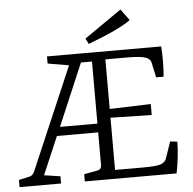

<svg xmlns="http://www.w3.org/2000/svg" viewBox="-53 -800 858 853"><g transform="rotate(-5 376.0 -373.5)"><path d="M551.8 -696.8Q505.9 -661.6 361.8 -606.9L349.1 -631.8L515.1 -747.1ZM369.1 -251V-527.8H319.8L202.1 -251ZM291 0V-32.2L349.1 -43Q369.1 -45.9 369.1 -65.9V-211.9H185.1L112.8 -43L185.1 -32.2V0H0V-32.2L45.9 -42Q61 -44.9 68.8 -60.1L266.1 -520L171.9 -536.1V-567.9H681.2Q686 -501 680.2 -433.1H647L631.8 -502.9Q627.9 -517.1 607.4 -524.4Q586.9 -531.7 529.8 -532.2H429.2V-311L612.8 -316.9V-268.1L429.2 -272V-39.1H551.8Q613.3 -39.1 632.8 -45.9Q652.3 -52.7 658.2 -68.8L684.1 -144L715.8 -140.1Q715.3 -76.2 700.2 0Z"/></g></svg>

Font: Yrsa-Light
Style: Regular
Weight: 300
Designer: Anna Giedrys (Yrsa+Rasa design), David Brezina (Yrsa art-direction, Rasa art-direction, design)
Foundry: Rosetta Type Foundry
Version: Version 1.001;PS 1.1;hotconv 1.0.88;makeotf.lib2.5.647800